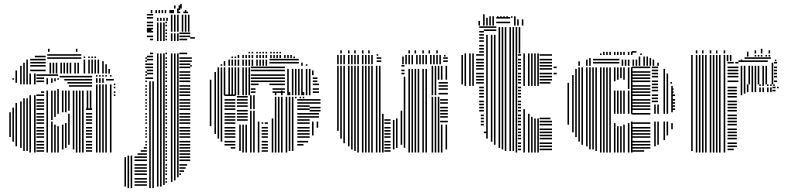

<svg xmlns="http://www.w3.org/2000/svg" viewBox="-20 -788 4057 992"><path d="M36 -80H28V-208H36ZM52 -56H44V-232H52ZM52 -376H44V-384H52ZM68 -32H60V-256H68ZM68 -360H60V-408H68ZM92 -24H84V-264H92ZM92 -352H84V-408H92ZM108 -8H100V-280H108ZM108 -352H100V-408H108ZM124 -8H116V-280H124ZM124 -352H116V-408H124ZM140 0H132V-296H140ZM140 -352H132V-408H140ZM164 0H156V-296H164ZM164 -352H156V-408H164ZM208 -4H168V-12H208ZM208 -20H168V-28H208ZM208 -36H168V-44H208ZM208 -52H168V-60H208ZM208 -76H168V-84H208ZM208 -92H168V-100H208ZM208 -108H168V-116H208ZM208 -124H168V-132H208ZM208 -148H168V-156H208ZM208 -164H168V-172H208ZM208 -180H168V-188H208ZM208 -196H168V-204H208ZM208 -220H168V-228H208ZM208 -236H168V-244H208ZM208 -252H168V-260H208ZM208 -268H168V-276H208ZM208 -292H168V-300H208ZM208 -308H192V-316H208ZM208 -364H168V-372H208ZM208 -380H168V-388H208ZM208 -396H168V-404H208ZM228 0H220V-320H228ZM228 -352H220V-384H228ZM252 0H244V-160H252ZM252 -168H244V-320H252ZM252 -360H244V-384H252ZM268 0H260V-144H268ZM268 -184H260V-320H268ZM268 -368H260V-384H268ZM284 0H276V-136H284ZM284 -200H276V-328H284ZM284 -376H276V-384H284ZM280 -396H208V-404H280ZM308 -16H300V-144H308ZM308 -208H300V-224H308ZM324 -24H316V-152H324ZM324 -208H316V-224H324ZM340 -40H332V-200H340ZM340 -216H332V-224H340ZM364 -16H356V-224H364ZM380 0H372V-224H380ZM396 0H388V-224H396ZM412 0H404V-224H412ZM456 -4H424V-12H456ZM456 -20H424V-28H456ZM456 -36H424V-44H456ZM456 -52H424V-60H456ZM456 -76H424V-84H456ZM456 -92H424V-100H456ZM456 -108H424V-116H456ZM456 -124H424V-132H456ZM456 -148H424V-156H456ZM456 -164H424V-172H456ZM456 -180H424V-188H456ZM456 -196H424V-204H456ZM456 -220H424V-228H456ZM308 -224H300V-320H308ZM324 -224H316V-320H324ZM340 -224H332V-320H340ZM364 -224H356V-320H364ZM380 -224H372V-320H380ZM396 -224H388V-320H396ZM412 -224H404V-320H412ZM436 -224H428V-320H436ZM452 -224H444V-320H452ZM456 -340H336V-348H456ZM456 -356H328V-364H456ZM456 -372H312V-380H456ZM456 -388H288V-396H456ZM484 0H476V-352H484ZM500 0H492V-352H500ZM516 0H508V-352H516ZM532 0H524V-352H532ZM556 0H548V-352H556ZM576 -292H568V-300H576ZM576 -308H568V-316H576ZM576 -332H568V-340H576ZM576 -348H568V-356H576ZM484 -360H476V-384H484ZM500 -360H492V-384H500ZM516 -360H508V-384H516ZM568 -372H528V-380H568ZM484 -392H476V-400H484ZM500 -392H492V-400H500ZM516 -392H508V-400H516ZM532 -392H524V-400H532ZM556 -392H548V-400H556ZM68 -408H60V-424H68ZM92 -408H84V-448H92ZM108 -408H100V-464H108ZM124 -408H116V-480H124ZM216 -420H136V-428H216ZM216 -444H136V-452H216ZM216 -460H136V-468H216ZM216 -476H136V-484H216ZM216 -492H160V-500H216ZM244 -408H236V-464H244ZM260 -408H252V-464H260ZM276 -408H268V-464H276ZM300 -408H292V-464H300ZM316 -408H308V-464H316ZM332 -408H324V-464H332ZM348 -408H340V-464H348ZM372 -408H364V-464H372ZM388 -408H380V-464H388ZM400 -484H224V-492H400ZM400 -500H224V-508H400ZM420 -408H412V-480H420ZM444 -408H436V-480H444ZM460 -408H452V-480H460ZM476 -408H468V-480H476ZM492 -408H484V-480H492ZM516 -408H508V-472H516ZM532 -408H524V-456H532ZM548 -408H540V-432H548ZM420 -488H412V-496H420ZM444 -488H436V-496H444ZM460 -488H452V-496H460ZM476 -488H468V-496H476ZM236 -520H228V-536H236ZM380 -520H372V-536H380Z M631 176H623V24H631ZM647 184H639V16H647ZM663 184H655V16H663ZM739 172H675V164H739ZM739 156H675V148H739ZM739 140H675V132H739ZM739 116H675V108H739ZM739 100H675V92H739ZM739 84H675V76H739ZM739 68H675V60H739ZM739 44H675V36H739ZM739 28H675V20H739ZM739 12H691V4H739ZM739 -4H707V-12H739ZM739 -20H723V-28H739ZM739 -36H731V-44H739ZM739 -52H731V-60H739ZM739 -76H731V-84H739ZM739 -92H731V-100H739ZM739 -108H731V-116H739ZM739 -124H731V-132H739ZM739 -148H731V-156H739ZM739 -164H731V-172H739ZM739 -180H731V-188H739ZM739 -196H731V-204H739ZM739 -220H731V-228H739ZM739 -236H731V-244H739ZM739 -252H731V-260H739ZM739 -268H731V-276H739ZM739 -292H731V-300H739ZM739 -308H731V-316H739ZM739 -324H731V-332H739ZM739 -340H731V-348H739ZM739 -364H731V-372H739ZM739 -380H731V-388H739ZM739 -396H731V-404H739ZM739 -412H731V-420H739ZM739 -436H731V-444H739ZM739 -452H731V-460H739ZM739 -468H731V-476H739ZM739 -484H731V-492H739ZM755 -596H739V-604H755ZM763 -628H739V-636H763ZM755 -668H739V-676H755ZM759 184H751V-368H759ZM775 184H767V-368H775ZM771 -380H739V-388H771ZM771 -404H739V-412H771ZM771 -420H739V-428H771ZM771 -436H739V-444H771ZM771 -452H739V-460H771ZM771 -476H739V-484H771ZM771 -492H739V-500H771ZM771 -508H755V-516H771ZM771 -580H755V-588H771ZM771 -596H739V-604H771ZM771 -620H739V-628H771ZM771 -636H739V-644H771ZM771 -652H739V-660H771ZM771 -668H739V-676H771ZM771 -692H739V-700H771ZM771 -708H739V-716H771ZM799 176H791V-512H799ZM799 -576H791V-672H799ZM815 176H807V-512H815ZM815 -576H807V-672H815ZM831 168H823V-512H831ZM831 -576H823V-672H831ZM843 156H835V148H843ZM843 140H835V132H843ZM843 116H835V108H843ZM843 100H835V92H843ZM843 84H835V76H843ZM843 68H835V60H843ZM843 44H835V36H843ZM843 28H835V20H843ZM843 12H835V4H843ZM843 -4H835V-12H843ZM843 -20H835V-28H843ZM843 -36H835V-44H843ZM843 -52H835V-60H843ZM843 -76H835V-84H843ZM843 -92H835V-100H843ZM843 -108H835V-116H843ZM843 -124H835V-132H843ZM843 -148H835V-156H843ZM843 -164H835V-172H843ZM843 -180H835V-188H843ZM843 -196H835V-204H843ZM843 -220H835V-228H843ZM843 -236H835V-244H843ZM843 -252H835V-260H843ZM843 -268H835V-276H843ZM843 -292H835V-300H843ZM843 -308H835V-316H843ZM843 -324H835V-332H843ZM843 -340H835V-348H843ZM843 -364H835V-372H843ZM843 -380H835V-388H843ZM843 -396H835V-404H843ZM843 -412H835V-420H843ZM843 -436H835V-444H843ZM843 -452H835V-460H843ZM843 -468H835V-476H843ZM843 -484H835V-492H843ZM843 -508H835V-516H843ZM843 -580H835V-588H843ZM843 -596H835V-604H843ZM843 -612H835V-620H843ZM843 -628H835V-636H843ZM843 -652H835V-660H843ZM843 -668H835V-676H843ZM799 -680H791V-696H799ZM815 -680H807V-696H815ZM831 -680H823V-696H831ZM847 -680H839V-696H847ZM871 152H863V-512H871ZM871 -576H863V-616H871ZM887 144H879V-512H887ZM887 -576H879V-616H887ZM903 128H895V-512H903ZM903 -576H895V-616H903ZM915 116H907V108H915ZM931 100H907V92H931ZM939 84H907V76H939ZM947 68H907V60H947ZM963 44H907V36H963ZM963 28H907V20H963ZM963 12H907V4H963ZM963 -4H907V-12H963ZM963 -20H907V-28H963ZM963 -36H907V-44H963ZM963 -52H907V-60H963ZM963 -76H907V-84H963ZM963 -92H907V-100H963ZM963 -108H907V-116H963ZM963 -124H907V-132H963ZM963 -148H907V-156H963ZM963 -164H907V-172H963ZM963 -180H907V-188H963ZM963 -196H907V-204H963ZM963 -220H907V-228H963ZM963 -236H907V-244H963ZM963 -252H907V-260H963ZM963 -268H907V-276H963ZM963 -292H907V-300H963ZM963 -308H907V-316H963ZM963 -324H907V-332H963ZM963 -340H907V-348H963ZM963 -364H907V-372H963ZM963 -380H907V-388H963ZM963 -396H907V-404H963ZM963 -412H907V-420H963ZM963 -436H907V-444H963ZM963 -452H907V-460H963ZM963 -468H907V-476H963ZM963 -484H907V-492H963ZM947 -508H907V-516H947ZM947 -580H907V-588H947ZM963 -596H907V-604H963ZM963 -612H907V-620H963ZM971 -444H963V-452H971ZM971 -468H963V-476H971ZM971 -484H963V-492H971ZM987 -588H963V-596H987ZM871 -624H863V-712H871ZM887 -624H879V-712H887ZM903 -624H895V-712H903ZM927 -624H919V-712H927ZM943 -624H935V-712H943ZM959 -624H951V-712H959ZM871 -720H863V-736H871ZM903 -720H895V-744H903ZM943 -720H935V-736H943ZM767 -720H759V-736H767ZM791 -720H783V-736H791ZM807 -720H799V-736H807ZM823 -720H815V-736H823ZM839 -720H831V-736H839ZM863 -720H855V-736H863ZM879 -720H871V-736H879ZM911 -720H903V-728H911ZM935 -720H927V-728H935ZM951 -720H943V-728H951ZM911 -736H903V-760H911ZM887 -744H879V-760H887ZM919 -744H911V-768H919Z M1072 -136H1064V-296H1072ZM1096 -96H1088V-296H1096ZM1112 -72H1104V-296H1112ZM1128 -56H1120V-296H1128ZM1196 -20H1172V-28H1196ZM1196 -36H1140V-44H1196ZM1196 -52H1140V-60H1196ZM1196 -76H1140V-84H1196ZM1196 -92H1140V-100H1196ZM1196 -108H1140V-116H1196ZM1196 -124H1140V-132H1196ZM1196 -148H1140V-156H1196ZM1196 -164H1140V-172H1196ZM1196 -180H1140V-188H1196ZM1196 -196H1140V-204H1196ZM1196 -220H1140V-228H1196ZM1196 -236H1140V-244H1196ZM1196 -252H1140V-260H1196ZM1196 -268H1140V-276H1196ZM1196 -292H1140V-300H1196ZM1224 -8H1216V-144H1224ZM1240 0H1232V-144H1240ZM1256 0H1248V-144H1256ZM1260 -164H1204V-172H1260ZM1260 -180H1204V-188H1260ZM1260 -196H1204V-204H1260ZM1260 -212H1204V-220H1260ZM1260 -236H1204V-244H1260ZM1260 -252H1204V-260H1260ZM1260 -268H1204V-276H1260ZM1260 -284H1204V-292H1260ZM1280 0H1272V-216H1280ZM1296 0H1288V-216H1296ZM1320 0H1312V-160H1320ZM1364 -4H1332V-12H1364ZM1364 -20H1332V-28H1364ZM1364 -36H1332V-44H1364ZM1364 -52H1332V-60H1364ZM1364 -76H1332V-84H1364ZM1364 -92H1332V-100H1364ZM1364 -108H1332V-116H1364ZM1364 -124H1332V-132H1364ZM1340 -148H1332V-156H1340ZM1364 -148H1348V-156H1364ZM1280 -224H1272V-296H1280ZM1296 -224H1288V-296H1296ZM1392 0H1384V-176H1392ZM1408 0H1400V-280H1408ZM1424 0H1416V-280H1424ZM1440 0H1432V-280H1440ZM1464 0H1456V-280H1464ZM1480 -8H1472V-280H1480ZM1496 -8H1488V-280H1496ZM1548 -36H1516V-44H1548ZM1572 -52H1516V-60H1572ZM1580 -76H1516V-84H1580ZM1580 -92H1516V-100H1580ZM1580 -108H1516V-116H1580ZM1580 -124H1516V-132H1580ZM1580 -148H1516V-156H1580ZM1580 -164H1516V-172H1580ZM1580 -180H1516V-188H1580ZM1580 -196H1516V-204H1580ZM1580 -220H1516V-228H1580ZM1580 -236H1516V-244H1580ZM1580 -252H1516V-260H1580ZM1580 -268H1516V-276H1580ZM1600 -88H1592V-160H1600ZM1624 -128H1616V-160H1624ZM1628 -180H1580V-188H1628ZM1628 -196H1580V-204H1628ZM1636 -212H1580V-220H1636ZM1636 -228H1580V-236H1636ZM1636 -252H1580V-260H1636ZM1636 -268H1580V-276H1636ZM1408 -280H1400V-288H1408ZM1424 -280H1416V-288H1424ZM1440 -280H1432V-288H1440ZM1464 -280H1456V-288H1464ZM1480 -280H1472V-288H1480ZM1496 -280H1488V-288H1496ZM1512 -280H1504V-288H1512ZM1536 -280H1528V-288H1536ZM1552 -280H1544V-288H1552ZM1408 -296H1400V-312H1408ZM1440 -296H1432V-320H1440ZM1480 -296H1472V-312H1480ZM1512 -296H1504V-320H1512ZM1552 -296H1544V-312H1552ZM1584 -296H1576V-320H1584ZM1072 -296H1064V-376H1072ZM1096 -296H1088V-416H1096ZM1112 -296H1104V-440H1112ZM1128 -296H1120V-440H1128ZM1144 -296H1136V-440H1144ZM1168 -296H1160V-440H1168ZM1184 -296H1176V-440H1184ZM1200 -296H1192V-440H1200ZM1216 -296H1208V-440H1216ZM1240 -296H1232V-440H1240ZM1256 -296H1248V-440H1256ZM1272 -296H1264V-440H1272ZM1300 -308H1276V-316H1300ZM1452 -308H1388V-316H1452ZM1300 -324H1276V-332H1300ZM1452 -324H1388V-332H1452ZM1316 -348H1276V-356H1316ZM1452 -348H1372V-356H1452ZM1452 -364H1276V-372H1452ZM1452 -380H1276V-388H1452ZM1452 -396H1276V-404H1452ZM1452 -420H1276V-428H1452ZM1452 -436H1276V-444H1452ZM1472 -296H1464V-400H1472ZM1496 -296H1488V-400H1496ZM1512 -296H1504V-400H1512ZM1528 -296H1520V-400H1528ZM1544 -296H1536V-400H1544ZM1568 -296H1560V-400H1568ZM1584 -296H1576V-400H1584ZM1628 -308H1596V-316H1628ZM1628 -324H1596V-332H1628ZM1628 -348H1596V-356H1628ZM1620 -364H1596V-372H1620ZM1620 -380H1596V-388H1620ZM1472 -400H1464V-432H1472ZM1496 -400H1488V-432H1496ZM1512 -400H1504V-432H1512ZM1528 -400H1520V-432H1528ZM1544 -400H1536V-432H1544ZM1568 -400H1560V-432H1568ZM1584 -400H1576V-432H1584ZM1600 -400H1592V-424H1600ZM1128 -448H1120V-456H1128ZM1144 -448H1136V-472H1144ZM1168 -448H1160V-480H1168ZM1184 -448H1176V-480H1184ZM1200 -448H1192V-480H1200ZM1216 -448H1208V-480H1216ZM1240 -448H1232V-480H1240ZM1256 -448H1248V-480H1256ZM1272 -448H1264V-480H1272ZM1288 -448H1280V-480H1288ZM1312 -448H1304V-480H1312ZM1328 -448H1320V-480H1328ZM1344 -448H1336V-480H1344ZM1360 -448H1352V-480H1360ZM1524 -460H1372V-468H1524ZM1524 -476H1372V-484H1524ZM1544 -448H1536V-464H1544ZM1568 -448H1560V-456H1568ZM1184 -488H1176V-496H1184ZM1200 -488H1192V-496H1200ZM1216 -488H1208V-504H1216ZM1240 -488H1232V-504H1240ZM1256 -488H1248V-504H1256ZM1272 -488H1264V-504H1272ZM1288 -488H1280V-504H1288ZM1312 -488H1304V-504H1312ZM1328 -488H1320V-504H1328ZM1344 -488H1336V-504H1344ZM1360 -488H1352V-504H1360ZM1384 -488H1376V-504H1384ZM1400 -488H1392V-504H1400ZM1416 -488H1408V-504H1416ZM1432 -488H1424V-504H1432ZM1456 -488H1448V-504H1456ZM1472 -488H1464V-504H1472ZM1488 -488H1480V-504H1488ZM1504 -488H1496V-496H1504ZM1272 -512H1264V-520H1272ZM1288 -512H1280V-520H1288ZM1312 -512H1304V-520H1312ZM1328 -512H1320V-520H1328ZM1344 -512H1336V-520H1344ZM1360 -512H1352V-520H1360ZM1384 -512H1376V-520H1384ZM1400 -512H1392V-520H1400ZM1416 -512H1408V-520H1416ZM1432 -512H1424V-520H1432Z M1730 -112H1722V-448H1730ZM1746 -72H1738V-448H1746ZM1762 -48H1754V-448H1762ZM1786 -32H1778V-448H1786ZM1802 -16H1794V-448H1802ZM1818 -8H1810V-448H1818ZM1834 0H1826V-448H1834ZM1858 0H1850V-448H1858ZM1874 0H1866V-448H1874ZM1890 0H1882V-448H1890ZM1906 0H1898V-448H1906ZM1930 0H1922V-448H1930ZM1946 0H1938V-448H1946ZM1962 0H1954V-200H1962ZM1998 -4H1966V-12H1998ZM1998 -20H1966V-28H1998ZM1998 -36H1966V-44H1998ZM1998 -52H1966V-60H1998ZM1998 -76H1966V-84H1998ZM1998 -92H1966V-100H1998ZM1998 -108H1966V-116H1998ZM1998 -124H1966V-132H1998ZM1998 -148H1966V-156H1998ZM1998 -164H1966V-172H1998ZM2018 -16H2010V-168H2018ZM2034 -24H2026V-176H2034ZM2058 -40H2050V-216H2058ZM2074 -24H2066V-392H2074ZM2070 -404H2054V-412H2070ZM2070 -420H2054V-428H2070ZM2070 -444H2054V-452H2070ZM2098 0H2090V-432H2098ZM2114 0H2106V-432H2114ZM2130 0H2122V-432H2130ZM2146 0H2138V-432H2146ZM2170 0H2162V-432H2170ZM2186 0H2178V-432H2186ZM2218 0H2210V-288H2218ZM2234 0H2226V-288H2234ZM2250 0H2242V-288H2250ZM2266 0H2258V-144H2266ZM2290 -16H2282V-144H2290ZM2294 -156H2254V-164H2294ZM2294 -180H2254V-188H2294ZM2294 -196H2254V-204H2294ZM2294 -212H2254V-220H2294ZM2294 -228H2254V-236H2294ZM2294 -252H2254V-260H2294ZM2294 -268H2254V-276H2294ZM2218 -296H2210V-376H2218ZM2234 -296H2226V-376H2234ZM2294 -300H2246V-308H2294ZM2294 -324H2246V-332H2294ZM2294 -340H2246V-348H2294ZM2294 -356H2246V-364H2294ZM2218 -376H2210V-448H2218ZM2234 -376H2226V-448H2234ZM2250 -376H2242V-448H2250ZM2266 -376H2258V-448H2266ZM2290 -376H2282V-448H2290ZM1730 -456H1722V-504H1730ZM1746 -456H1738V-504H1746ZM1762 -456H1754V-504H1762ZM1786 -456H1778V-504H1786ZM1802 -456H1794V-504H1802ZM1818 -456H1810V-504H1818ZM1834 -456H1826V-504H1834ZM1858 -456H1850V-504H1858ZM1874 -456H1866V-504H1874ZM1890 -456H1882V-504H1890ZM1906 -456H1898V-504H1906ZM1950 -468H1926V-476H1950ZM1950 -484H1926V-492H1950ZM1934 -500H1926V-508H1934ZM2066 -456H2058V-496H2066ZM2082 -456H2074V-496H2082ZM2098 -456H2090V-496H2098ZM2114 -456H2106V-496H2114ZM2138 -456H2130V-496H2138ZM2154 -456H2146V-496H2154ZM2170 -456H2162V-496H2170ZM2186 -456H2178V-496H2186ZM2210 -456H2202V-496H2210ZM2226 -456H2218V-496H2226ZM2242 -456H2234V-496H2242ZM2258 -456H2250V-496H2258ZM2294 -468H2270V-476H2294ZM2294 -484H2270V-492H2294ZM2082 -496H2074V-504H2082ZM2098 -496H2090V-504H2098ZM2114 -496H2106V-504H2114ZM2138 -496H2130V-504H2138ZM2154 -496H2146V-504H2154ZM2170 -496H2162V-504H2170ZM2186 -496H2178V-504H2186ZM2210 -496H2202V-504H2210ZM2226 -496H2218V-504H2226ZM2242 -496H2234V-504H2242ZM2258 -496H2250V-504H2258ZM2282 -496H2274V-504H2282ZM1746 -512H1738V-528H1746ZM1786 -512H1778V-528H1786ZM1818 -512H1810V-528H1818ZM1858 -512H1850V-528H1858ZM1890 -512H1882V-528H1890ZM2098 -512H2090V-528H2098ZM2130 -512H2122V-528H2130ZM2170 -512H2162V-528H2170ZM2202 -512H2194V-528H2202ZM2242 -512H2234V-528H2242Z M2372 -352H2364V-504H2372ZM2388 -344H2380V-512H2388ZM2412 -344H2404V-512H2412ZM2428 -344H2420V-512H2428ZM2496 -100H2480V-108H2496ZM2480 -140H2464V-148H2480ZM2480 -156H2464V-164H2480ZM2480 -172H2464V-180H2480ZM2480 -188H2464V-196H2480ZM2480 -212H2456V-220H2480ZM2480 -228H2456V-236H2480ZM2480 -244H2456V-252H2480ZM2480 -260H2456V-268H2480ZM2480 -284H2456V-292H2480ZM2480 -300H2456V-308H2480ZM2480 -316H2456V-324H2480ZM2480 -332H2456V-340H2480ZM2480 -356H2440V-364H2480ZM2480 -372H2440V-380H2480ZM2480 -388H2440V-396H2480ZM2480 -404H2440V-412H2480ZM2480 -428H2440V-436H2480ZM2480 -444H2440V-452H2480ZM2480 -460H2440V-468H2480ZM2480 -476H2440V-484H2480ZM2480 -500H2440V-508H2480ZM2480 -516H2456V-524H2480ZM2480 -532H2456V-540H2480ZM2480 -548H2456V-556H2480ZM2480 -572H2456V-580H2480ZM2480 -588H2456V-596H2480ZM2480 -604H2456V-612H2480ZM2480 -620H2456V-628H2480ZM2480 -644H2456V-652H2480ZM2500 -72H2492V-608H2500ZM2524 -56H2516V-608H2524ZM2540 -40H2532V-608H2540ZM2544 -628H2480V-636H2544ZM2544 -644H2480V-652H2544ZM2564 -24H2556V-512H2564ZM2580 -16H2572V-512H2580ZM2596 -8H2588V-512H2596ZM2620 -8H2612V-512H2620ZM2636 -8H2628V-512H2636ZM2652 0H2644V-512H2652ZM2672 -12H2656V-20H2672ZM2672 -28H2656V-36H2672ZM2672 -44H2656V-52H2672ZM2672 -68H2656V-76H2672ZM2672 -84H2656V-92H2672ZM2672 -100H2656V-108H2672ZM2672 -116H2656V-124H2672ZM2672 -140H2656V-148H2672ZM2672 -156H2656V-164H2672ZM2672 -172H2656V-180H2672ZM2672 -188H2656V-196H2672ZM2672 -212H2656V-220H2672ZM2672 -228H2656V-236H2672ZM2672 -244H2656V-252H2672ZM2672 -260H2656V-268H2672ZM2672 -284H2656V-292H2672ZM2672 -300H2656V-308H2672ZM2672 -316H2656V-324H2672ZM2672 -332H2656V-340H2672ZM2672 -356H2656V-364H2672ZM2672 -372H2656V-380H2672ZM2672 -388H2656V-396H2672ZM2672 -404H2656V-412H2672ZM2672 -428H2656V-436H2672ZM2672 -444H2656V-452H2672ZM2672 -460H2656V-468H2672ZM2672 -476H2656V-484H2672ZM2672 -500H2656V-508H2672ZM2564 -512H2556V-648H2564ZM2580 -512H2572V-648H2580ZM2596 -512H2588V-648H2596ZM2620 -512H2612V-648H2620ZM2636 -512H2628V-648H2636ZM2652 -512H2644V-648H2652ZM2668 -512H2660V-648H2668ZM2692 0H2684V-224H2692ZM2692 -344H2684V-512H2692ZM2716 0H2708V-200H2716ZM2716 -344H2708V-512H2716ZM2732 0H2724V-184H2732ZM2732 -344H2724V-512H2732ZM2748 0H2740V-176H2748ZM2748 -344H2740V-512H2748ZM2764 0H2756V-176H2764ZM2764 -344H2756V-512H2764ZM2832 -12H2768V-20H2832ZM2832 -28H2768V-36H2832ZM2832 -44H2768V-52H2832ZM2832 -68H2768V-76H2832ZM2832 -84H2768V-92H2832ZM2832 -100H2768V-108H2832ZM2832 -116H2768V-124H2832ZM2832 -140H2768V-148H2832ZM2832 -156H2768V-164H2832ZM2824 -172H2768V-180H2824ZM2824 -356H2768V-364H2824ZM2832 -372H2768V-380H2832ZM2832 -388H2768V-396H2832ZM2832 -404H2768V-412H2832ZM2832 -428H2768V-436H2832ZM2832 -444H2768V-452H2832ZM2832 -460H2768V-468H2832ZM2832 -476H2768V-484H2832ZM2832 -500H2768V-508H2832ZM2856 -404H2840V-412H2856ZM2856 -436H2840V-444H2856ZM2460 -656H2452V-680H2460ZM2484 -656H2476V-696H2484ZM2500 -656H2492V-696H2500ZM2516 -656H2508V-696H2516ZM2532 -656H2524V-696H2532ZM2616 -668H2544V-676H2616ZM2616 -692H2544V-700H2616ZM2644 -656H2636V-688H2644ZM2660 -656H2652V-688H2660ZM2684 -656H2676V-688H2684ZM2644 -688H2636V-704H2644ZM2484 -696H2476V-714H2484ZM2516 -696H2508V-704H2516ZM2532 -696H2524V-704H2532ZM2556 -696H2548V-704H2556ZM2572 -696H2564V-704H2572ZM2588 -696H2580V-704H2588ZM2604 -696H2596V-704H2604ZM2628 -696H2620V-704H2628ZM2644 -696H2636V-704H2644Z M2920 -144H2912V-360H2920ZM2944 -104H2936V-400H2944ZM2960 -80H2952V-432H2960ZM2976 -56H2968V-440H2976ZM2992 -40H2984V-440H2992ZM3016 -32H3008V-440H3016ZM3032 -16H3024V-440H3032ZM3048 -16H3040V-440H3048ZM3064 -8H3056V-440H3064ZM3088 0H3080V-440H3088ZM3104 0H3096V-440H3104ZM3120 0H3112V-440H3120ZM3136 0H3128V-440H3136ZM3160 0H3152V-152H3160ZM3160 -200H3152V-320H3160ZM3160 -368H3152V-440H3160ZM3176 0H3168V-136H3176ZM3176 -200H3168V-320H3176ZM3176 -376H3168V-440H3176ZM3192 0H3184V-136H3192ZM3192 -200H3184V-320H3192ZM3192 -384H3184V-440H3192ZM3208 0H3200V-144H3208ZM3208 -200H3200V-320H3208ZM3208 -376H3200V-440H3208ZM3232 0H3224V-152H3232ZM3232 -200H3224V-320H3232ZM3232 -328H3224V-440H3232ZM3248 0H3240V-160H3248ZM3248 -200H3240V-440H3248ZM3308 -4H3244V-12H3308ZM3340 -20H3244V-28H3340ZM3340 -36H3244V-44H3340ZM3340 -52H3244V-60H3340ZM3340 -76H3244V-84H3340ZM3340 -92H3244V-100H3340ZM3340 -108H3244V-116H3340ZM3340 -124H3244V-132H3340ZM3340 -148H3244V-156H3340ZM3340 -196H3244V-204H3340ZM3340 -220H3244V-228H3340ZM3340 -236H3244V-244H3340ZM3340 -252H3244V-260H3340ZM3340 -268H3244V-276H3340ZM3340 -292H3244V-300H3340ZM3340 -308H3244V-316H3340ZM3340 -324H3244V-332H3340ZM3340 -340H3244V-348H3340ZM3340 -364H3244V-372H3340ZM3340 -380H3244V-388H3340ZM3340 -396H3244V-404H3340ZM3340 -412H3244V-420H3340ZM3340 -436H3244V-444H3340ZM3368 -32H3360V-160H3368ZM3368 -200H3360V-248H3368ZM3384 -40H3376V-160H3384ZM3384 -200H3376V-248H3384ZM3380 -260H3348V-268H3380ZM3380 -276H3348V-284H3380ZM3380 -292H3348V-300H3380ZM3380 -316H3348V-324H3380ZM3380 -332H3348V-340H3380ZM3380 -348H3348V-356H3380ZM3380 -364H3348V-372H3380ZM3380 -388H3348V-396H3380ZM3380 -404H3348V-412H3380ZM3380 -420H3348V-428H3380ZM3380 -436H3348V-444H3380ZM3416 -64H3408V-160H3416ZM3416 -200H3408V-344H3416ZM3432 -88H3424V-160H3432ZM3432 -200H3424V-344H3432ZM3456 -120H3448V-152H3456ZM3456 -208H3448V-344H3456ZM3468 -220H3452V-228H3468ZM3468 -236H3452V-244H3468ZM3468 -252H3452V-260H3468ZM3468 -268H3452V-276H3468ZM3468 -292H3452V-300H3468ZM3460 -308H3452V-316H3460ZM3460 -324H3452V-332H3460ZM3416 -344H3408V-408H3416ZM3432 -344H3424V-408H3432ZM3452 -356H3444V-364H3452ZM3416 -408H3408V-432H3416ZM2976 -448H2968V-471H2976ZM3016 -448H3008V-480H3016ZM3032 -448H3024V-488H3032ZM3180 -460H3044V-468H3180ZM3180 -476H3044V-484H3180ZM3200 -448H3192V-480H3200ZM3216 -448H3208V-480H3216ZM3232 -448H3224V-480H3232ZM3256 -448H3248V-480H3256ZM3272 -448H3264V-480H3272ZM3288 -448H3280V-496H3288ZM3312 -448H3304V-496H3312ZM3328 -448H3320V-496H3328ZM3344 -448H3336V-488H3344ZM3360 -448H3352V-480H3360ZM3384 -448H3376V-464H3384ZM3088 -504H3080V-512H3088ZM3104 -504H3096V-520H3104ZM3120 -504H3112V-520H3120ZM3136 -504H3128V-520H3136ZM3160 -504H3152V-520H3160ZM3176 -504H3168V-520H3176ZM3192 -504H3184V-520H3192ZM3208 -504H3200V-520H3208ZM3232 -504H3224V-520H3232ZM3248 -504H3240V-520H3248ZM3268 -516H3244V-524H3268ZM3296 -504H3288V-512H3296Z M3559 -8H3551V-352H3559ZM3583 0H3575V-352H3583ZM3599 0H3591V-352H3599ZM3615 0H3607V-352H3615ZM3631 0H3623V-352H3631ZM3655 0H3647V-352H3655ZM3671 0H3663V-352H3671ZM3687 0H3679V-352H3687ZM3703 0H3695V-352H3703ZM3727 0H3719V-352H3727ZM3771 -12H3739V-20H3771ZM3787 -28H3739V-36H3787ZM3787 -44H3739V-52H3787ZM3787 -68H3739V-76H3787ZM3787 -84H3739V-92H3787ZM3787 -100H3739V-108H3787ZM3787 -116H3739V-124H3787ZM3787 -140H3739V-148H3787ZM3787 -156H3739V-164H3787ZM3787 -172H3739V-180H3787ZM3787 -188H3739V-196H3787ZM3787 -212H3739V-220H3787ZM3787 -228H3739V-236H3787ZM3787 -244H3739V-252H3787ZM3787 -260H3739V-268H3787ZM3787 -284H3739V-292H3787ZM3787 -300H3739V-308H3787ZM3787 -316H3739V-324H3787ZM3787 -332H3739V-340H3787ZM3815 -296H3807V-352H3815ZM3831 -304H3823V-352H3831ZM3847 -312H3839V-352H3847ZM3871 -312H3863V-352H3871ZM3887 -312H3879V-352H3887ZM3911 -312H3903V-336H3911ZM3927 -312H3919V-336H3927ZM3951 -312H3943V-336H3951ZM3967 -312H3959V-336H3967ZM3987 -316H3971V-324H3987ZM3987 -332H3971V-340H3987ZM4003 -332H3995V-340H4003ZM3911 -344H3903V-352H3911ZM3927 -344H3919V-352H3927ZM3951 -344H3943V-352H3951ZM3967 -344H3959V-352H3967ZM3983 -344H3975V-352H3983ZM3559 -352H3551V-472H3559ZM3583 -352H3575V-472H3583ZM3599 -352H3591V-472H3599ZM3615 -352H3607V-472H3615ZM3631 -352H3623V-472H3631ZM3655 -352H3647V-472H3655ZM3671 -352H3663V-472H3671ZM3687 -352H3679V-472H3687ZM3703 -352H3695V-472H3703ZM3727 -352H3719V-472H3727ZM3795 -364H3739V-372H3795ZM3795 -388H3739V-396H3795ZM3795 -404H3739V-412H3795ZM3795 -420H3739V-428H3795ZM3795 -436H3739V-444H3795ZM3771 -460H3739V-468H3771ZM3795 -460H3779V-468H3795ZM3815 -352H3807V-448H3815ZM3831 -352H3823V-448H3831ZM3855 -352H3847V-448H3855ZM3871 -352H3863V-448H3871ZM3887 -352H3879V-448H3887ZM3903 -352H3895V-448H3903ZM3927 -352H3919V-448H3927ZM3943 -352H3935V-448H3943ZM3947 -468H3795V-476H3947ZM3975 -352H3967V-464H3975ZM3995 -364H3979V-372H3995ZM3995 -388H3979V-396H3995ZM3995 -404H3979V-412H3995ZM3995 -420H3979V-428H3995ZM3995 -436H3979V-444H3995ZM3995 -460H3979V-468H3995ZM3559 -472H3551V-496H3559ZM3583 -472H3575V-496H3583ZM3599 -472H3591V-496H3599ZM3615 -472H3607V-496H3615ZM3631 -472H3623V-496H3631ZM3655 -472H3647V-496H3655ZM3671 -472H3663V-496H3671ZM3687 -472H3679V-496H3687ZM3703 -472H3695V-496H3703ZM3727 -472H3719V-496H3727ZM3743 -472H3735V-496H3743ZM3759 -472H3751V-496H3759ZM3815 -472H3807V-480H3815ZM3963 -484H3827V-492H3963ZM3991 -472H3983V-480H3991ZM3559 -496H3551V-504H3559ZM3583 -496H3575V-504H3583ZM3599 -496H3591V-504H3599ZM3615 -496H3607V-504H3615ZM3631 -496H3623V-504H3631ZM3655 -496H3647V-504H3655ZM3671 -496H3663V-504H3671ZM3687 -496H3679V-504H3687ZM3703 -496H3695V-504H3703ZM3727 -496H3719V-504H3727ZM3743 -496H3735V-504H3743ZM3759 -496H3751V-504H3759ZM3847 -496H3839V-521H3847ZM3887 -496H3879V-504H3887ZM3903 -496H3895V-504H3903ZM3919 -496H3911V-504H3919ZM3943 -496H3935V-504H3943ZM3959 -496H3951V-504H3959ZM3583 -512H3575V-528H3583ZM3615 -512H3607V-528H3615ZM3655 -512H3647V-528H3655ZM3687 -512H3679V-528H3687ZM3727 -512H3719V-528H3727ZM3887 -512H3879V-528H3887ZM3919 -512H3911V-536H3919ZM3959 -512H3951V-528H3959Z"/></svg>

Font: Rubik Lines
Style: Regular
Weight: 400
Designer: Hubert and Fischer, NaN
Foundry: Hubert and Fischer, NaN
Version: Version 2.201